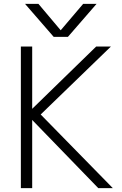

<svg xmlns="http://www.w3.org/2000/svg" viewBox="-20 -972 631 993"><path d="M410.2 -952.1H479.5L331.1 -781.2H257.8L109.4 -952.1H178.7L293.9 -815.4ZM146.5 -409.2 477.5 -731.4H553.7L190.4 -379.9L563.5 1H488.3L146.5 -351.6V1H87.9V-731.4H146.5Z"/></svg>

Font: Gen Shin Gothic Light
Style: Regular
Weight: 200
Designer: [Source Han Sans]
Ryoko NISHIZUKA  (kana & ideographs); Paul D. Hunt (Latin, Greek & Cyrillic); Wenlong ZHANG  (bopomofo
Version: Version 1.002.20150607